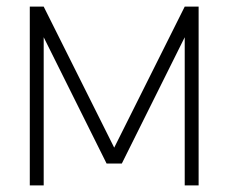

<svg xmlns="http://www.w3.org/2000/svg" viewBox="-20 -560 690 580"><path d="M70 0V-540H112L325 -114L538 -540H580V0H538V-447.5L348 -66H302L112 -447.5V0Z"/></svg>

Font: Vela Sans ExtLt
Style: Regular
Weight: 200
Designer: Principal design: Mikhail Sharanda - project Manrope.
Design modification: Ravid Balaliev
Foundry: Mikhail Sharanda
Version: Version 1.001